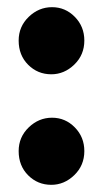

<svg xmlns="http://www.w3.org/2000/svg" viewBox="-20 -505 294 535"><path d="M123 -298Q85 -298 58.5 -324.5Q32 -351 32 -392Q32 -431 60 -458Q88 -485 125 -485Q162 -485 188.5 -458Q215 -431 215 -392Q215 -352 187 -325Q159 -298 123 -298ZM123 10Q85 10 58.5 -16.5Q32 -43 32 -84Q32 -123 60 -150Q88 -177 125 -177Q162 -177 188.5 -150Q215 -123 215 -84Q215 -44 187 -17Q159 10 123 10Z"/></svg>

Font: Overlock Black
Style: Regular
Weight: 900
Designer: Dario Muhafara
Foundry: Dario Manuel Muhafara
Version: Version 1.002